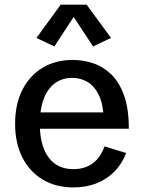

<svg xmlns="http://www.w3.org/2000/svg" viewBox="-20 -799 620 831"><path d="M297.9 12.2Q221.7 12.2 165 -21.7Q108.4 -55.7 76.9 -117.4Q45.4 -179.2 45.4 -263.7Q45.4 -348.1 76.7 -409.9Q107.9 -471.7 164.1 -505.6Q220.2 -539.6 294.9 -539.6Q337.4 -539.6 380.4 -526.1Q423.3 -512.7 459 -479.5Q494.6 -446.3 516.1 -388.4Q537.6 -330.6 537.6 -241.7H109.4V-312.5H450.7L429.2 -283.2Q426.8 -347.7 408 -387Q389.2 -426.3 359.1 -444.1Q329.1 -461.9 293 -461.9Q248.5 -461.9 217 -438.2Q185.5 -414.6 168.9 -370.1Q152.3 -325.7 152.3 -262.7Q152.3 -169.9 189.7 -118.4Q227.1 -66.9 297.4 -66.9Q347.2 -66.9 381.3 -92Q415.5 -117.2 432.1 -165.5L526.4 -136.7Q507.3 -88.4 474.1 -55.2Q440.9 -22 396 -4.9Q351.1 12.2 297.9 12.2ZM215.3 -598.1 137.7 -634.8 242.7 -778.8H355L460.4 -634.8L382.8 -598.1L298.8 -725.6Z"/></svg>

Font: Schibsted Grotesk Medium
Style: Regular
Weight: 500
Designer: Bakken & Baeck AS, Henrik Kongsvoll
Foundry: Schibsted ASA
Version: Version 1.100;gftools[0.9.25]